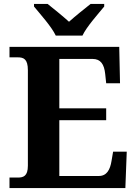

<svg xmlns="http://www.w3.org/2000/svg" viewBox="-20 -951 693 971"><path d="M262 -771H397C418 -816 476 -880 507 -918V-931H438C410 -909 359 -868 329 -841C299 -868 249 -909 221 -931H152V-918C183 -880 241 -816 262 -771ZM28 0H614L621 -184H552L544 -137C537 -93 520 -61 480 -61H280V-343H517V-403H280V-653H448C489 -653 507 -626 512 -577L517 -530H587L583 -714H28V-661H70C99 -661 121 -653 121 -596V-113C121 -60 98 -53 70 -53H28Z"/></svg>

Font: Noto Nastaliq Urdu
Style: Bold
Weight: 700
Designer: Monotype Design Team (Patrick Giasson: type design, Kamal Mansour: OpenType code, Glenda Bellarosa). Updated by Simon Co
Foundry: Monotype Imaging Inc., Simon Cozens
Version: Version 3.009